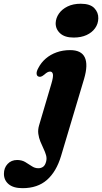

<svg xmlns="http://www.w3.org/2000/svg" viewBox="-140 -740 533 1002"><path d="M299 -329 178.5 74.5Q154 156 105 199Q56 242 -22.5 242Q-70 242 -94.8 221.2Q-119.5 200.5 -119.5 167Q-119.5 136 -100.2 115.5Q-81 95 -50.5 95Q-26.5 95 -8.5 105.5Q9.5 116 25.5 127Q41.5 138 60 138Q74.5 138 85.2 130.2Q96 122.5 101 102Q105 86 100.2 69.5Q95.5 53 87 35.5Q78.5 18 70.8 -1Q63 -20 60 -41.2Q57 -62.5 64 -86L128 -302.5Q139 -339.5 136 -353Q133 -366.5 121.5 -366.5Q115 -366.5 108 -363Q101 -359.5 90.5 -350Q80 -341.5 73.2 -339.8Q66.5 -338 59.5 -341Q51.5 -345 51 -356.5Q50.5 -368 60 -385Q74.5 -413.5 99 -434.5Q123.5 -455.5 155.8 -467Q188 -478.5 226 -478.5Q284.5 -478.5 302.5 -440.5Q320.5 -402.5 299 -329ZM244.5 -544Q198 -544 174 -566Q150 -588 150.5 -619.5Q151.5 -646 167.5 -669Q183.5 -692 212.5 -706.2Q241.5 -720.5 281.5 -720.5Q330 -720.5 352 -697.8Q374 -675 373 -644Q372.5 -615.5 356.2 -592.8Q340 -570 311.5 -557Q283 -544 244.5 -544Z"/></svg>

Font: Fraunces
Style: Bold Italic
Weight: 700
Italic angle: -16°
Version: Version 1.000;[b76b70a41]